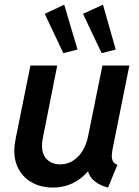

<svg xmlns="http://www.w3.org/2000/svg" viewBox="-20 -805 602 832"><path d="M42 -152.3Q42 -173.8 47.4 -201.7L111.8 -521H228L165.5 -206.1Q162.1 -189.5 162.1 -173.8Q162.1 -134.8 183.8 -113.8Q205.6 -92.8 240.7 -92.8Q272 -92.8 296.9 -108.9Q321.8 -125 338.1 -152.1Q354.5 -179.2 361.3 -212.4L423.8 -521H540.5L467.8 -158.7Q464.4 -140.1 464.4 -129.4Q464.4 -114.7 470 -105.2Q475.6 -95.7 488.8 -90.8L448.2 7.8Q411.6 -2 389.9 -19.8Q368.2 -37.6 361.8 -61.5H360.4Q332 -28.8 293.9 -10.5Q255.9 7.8 209 7.8Q162.1 7.8 124 -11.2Q85.9 -30.3 64 -66.4Q42 -102.5 42 -152.3ZM173.8 -745.1 258.3 -784.7 315.9 -590.3 254.4 -574.7ZM339.8 -745.1 426.3 -784.7 481.4 -590.3 420.4 -574.7Z"/></svg>

Font: Reddit Sans Vanilla SemiBold
Style: Italic
Weight: 600
Italic angle: -11.25°
Designer: Stephen Hutchings
Version: Version 1.013